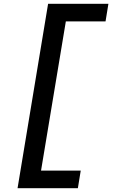

<svg xmlns="http://www.w3.org/2000/svg" viewBox="-20 -843 640 1006"><path d="M72 143 232 -823H548L533 -731H325L195 51H403L388 143Z"/></svg>

Font: Iosevka Etoile Semibold
Style: Italic
Weight: 600
Italic angle: -9°
Designer: Belleve Invis
Foundry: Belleve Invis
Version: Version 22.1.2; ttfautohint (v1.8.4)